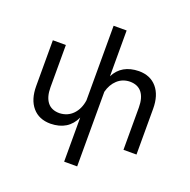

<svg xmlns="http://www.w3.org/2000/svg" viewBox="-163 -919 1278 1289"><g transform="rotate(20 476.0 -274.5)"><path d="M871 -327V0H778V-302Q778 -371 749 -408Q720 -445 663 -445Q611 -444 574.5 -410.5Q538 -377 524 -322V211H431V-104Q383 1 257 3Q174 3 127.5 -51.5Q81 -106 81 -202V-529H174V-227Q174 -158 203 -121Q232 -84 289 -84Q347 -86 384.5 -125Q422 -164 431 -227V-760H524V-433Q573 -530 696 -532Q778 -532 824.5 -477.5Q871 -423 871 -327Z"/></g></svg>

Font: Montserrat arm2
Style: Regular
Weight: 400
Designer: Julieta Ulanovsky
Foundry: Julieta Ulanovsky
Version: Version 6.000